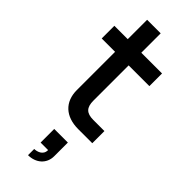

<svg xmlns="http://www.w3.org/2000/svg" viewBox="-315 -723 1051 1051"><g transform="rotate(45 211.0 -197.5)"><path d="M113.5 -442V-146C113.5 -54.5 172 0 270 0H379V-94H293C240 -94 218.5 -116 218.5 -169.5V-442H379V-540H218.5V-690H113.5V-540H10V-442ZM176.5 295C235.5 295 282 257.5 282 197.5V92H176.5V197.5H234.5V199C234.5 237 196.5 247 176.5 247Z"/></g></svg>

Font: Vela Sans SemBd
Style: Regular
Weight: 600
Designer: Principal design: Mikhail Sharanda - project Manrope.
Design modification: Ravid Balaliev
Foundry: Mikhail Sharanda
Version: Version 1.001